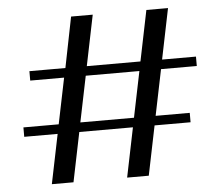

<svg xmlns="http://www.w3.org/2000/svg" viewBox="-51 -757 931 813"><g transform="rotate(-5 415.0 -350.0)"><path d="M180 -210H38V-250H188L228 -445H84V-485H237L280 -700H372L328 -485H556L600 -700H692L648 -485H792V-445H640L600 -250H745V-210H592L549 0H457L500 -210H272L229 0H137ZM508 -250 548 -445H320L280 -250Z"/></g></svg>

Font: Moderustic
Style: Regular
Weight: 400
Designer: Tural Alisoy
Foundry: TAFT Foundry
Version: Version 2.120